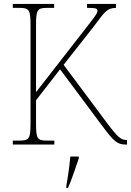

<svg xmlns="http://www.w3.org/2000/svg" viewBox="-20 -734 665 975"><path d="M45 0H256V-20H219C168 -20 163 -31 163 -109V-225L285 -382L496 -99C559 -14 576 0 619 0H625V-23H622C595 -23 577 -38 526 -106L303 -405L455 -598C510 -670 520 -693 569 -694V-714H422V-694C459 -694 475 -693 475 -680C475 -666 463 -652 416 -591L163 -266V-606C163 -683 169 -694 219 -694H255V-714H45V-694H79C129 -694 135 -683 135 -606V-108C135 -31 129 -20 79 -20H45ZM317 208V221H325C343 182 365 113 380 71V61H337C333 108 326 158 317 208Z"/></svg>

Font: Noto Serif Tamil SemiCondensed Thin
Style: Regular
Weight: 100
Width: 4
Designer: Indian Type Foundry, Tom Grace, and the Monotype Design Team
Foundry: Monotype Imaging Inc.
Version: Version 2.004